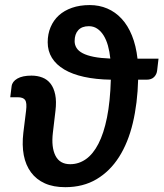

<svg xmlns="http://www.w3.org/2000/svg" viewBox="-20 -750 662 777"><path d="M282 -583.5Q282 -568.5 289.8 -556Q297.5 -543.5 314.8 -534.5Q332 -525.5 359.5 -520Q387 -514.5 426.5 -513Q423.5 -541.5 416.8 -565.5Q410 -589.5 399 -607Q388 -624.5 373.2 -634.2Q358.5 -644 339.5 -644Q311.5 -644 296.8 -628Q282 -612 282 -583.5ZM621.5 -512.5 616 -465.5Q614.5 -449.5 603.8 -438.5Q593 -427.5 573 -427.5H539Q536.5 -332 517.5 -252.2Q498.5 -172.5 461.8 -114.8Q425 -57 370.8 -24.8Q316.5 7.5 244 7.5Q196 7.5 161.5 -8Q127 -23.5 105.5 -52.5Q84 -81.5 76.2 -122Q68.5 -162.5 74.5 -213L85.5 -302Q89.5 -334 81.8 -345.2Q74 -356.5 51 -356.5H21.5L27 -401Q29.5 -420 50.2 -432Q71 -444 107.5 -444Q131.5 -444 151.5 -436.2Q171.5 -428.5 184.8 -411.2Q198 -394 203.5 -367Q209 -340 204.5 -302L194 -213Q187 -154 204.5 -119.8Q222 -85.5 264 -85.5Q298.5 -85.5 327.5 -105.8Q356.5 -126 378.2 -168Q400 -210 413 -274.5Q426 -339 428.5 -427.5Q367.5 -428.5 320 -439Q272.5 -449.5 240 -468.8Q207.5 -488 190.2 -515.8Q173 -543.5 173 -579Q173 -612.5 184.8 -640.2Q196.5 -668 218.2 -687.8Q240 -707.5 271.5 -718.5Q303 -729.5 343 -729.5Q381.5 -729.5 414.2 -715.5Q447 -701.5 472.2 -674.2Q497.5 -647 514 -606.2Q530.5 -565.5 536.5 -512.5Z"/></svg>

Font: Lato 2
Style: Bold Italic
Weight: 700
Italic angle: -7°
Designer: Lukasz Dziedzic with Adam Twardoch and Botio Nikoltchev
Foundry: tyPoland Lukasz Dziedzic
Version: Version 2.015; 2015-08-06; http://www.latofonts.com/